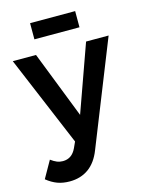

<svg xmlns="http://www.w3.org/2000/svg" viewBox="-141 -797 824 1078"><g transform="rotate(-15 271.5 -258.0)"><path d="M404 -716V-622H142V-716ZM310 67Q284 134 238 167Q192 200 128 200Q89 200 57.5 188.5Q26 177 -5 152L51 53Q70 67 86 73.5Q102 80 120 80Q173 80 198 26L214 -9L-7 -535H128L280 -146L419 -535H550Z"/></g></svg>

Font: QuotatisMedium
Style: Regular
Weight: 500
Designer: Julieta Ulanovsky
Foundry: Quotatis-Medium
Version: Version 4.000;PS 004.000;hotconv 1.0.88;makeotf.lib2.5.64775